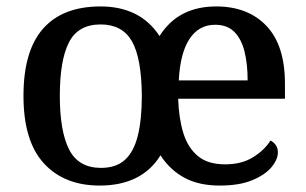

<svg xmlns="http://www.w3.org/2000/svg" viewBox="-20 -567 953 597"><path d="M290 10Q180 10 116.5 -59Q53 -128 53 -269Q53 -409 114 -478Q175 -547 293 -547Q353 -547 399 -524.5Q445 -502 476 -455Q506 -502 550 -524.5Q594 -547 652 -547Q751 -547 808.5 -486.5Q866 -426 866 -307V-260H534Q536 -199 550 -153.5Q564 -108 595 -82Q626 -56 680 -56Q732 -56 767.5 -78.5Q803 -101 821 -130Q830 -126 837 -116.5Q844 -107 844 -93Q844 -71 824 -47Q804 -23 764 -6.5Q724 10 663 10Q599 10 554 -14Q509 -38 479 -84Q450 -37 402.5 -13.5Q355 10 290 10ZM294 -45Q341 -45 368.5 -70Q396 -95 408.5 -145Q421 -195 421 -270Q420 -387 390 -439Q360 -491 293 -491Q223 -491 194.5 -435.5Q166 -380 166 -269Q166 -159 195 -102Q224 -45 294 -45ZM750 -317Q750 -369 740 -408Q730 -447 708 -468.5Q686 -490 649 -490Q598 -490 569 -445.5Q540 -401 536 -317Z"/></svg>

Font: Noto Serif Hebrew Medium
Style: Regular
Weight: 500
Version: Version 2.003